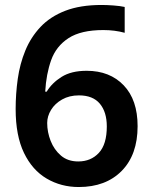

<svg xmlns="http://www.w3.org/2000/svg" viewBox="-20 -743 612 773"><path d="M43 -304Q43 -365 51.5 -425.5Q60 -486 82 -539.5Q104 -593 143 -634.5Q182 -676 242.5 -699.5Q303 -723 389 -723Q410 -723 437 -721Q464 -719 482 -715V-611Q442 -622 396 -622Q306 -622 256 -589.5Q206 -557 186 -501Q166 -445 162 -374H168Q189 -409 228 -433.5Q267 -458 329 -458Q422 -458 478 -399.5Q534 -341 534 -235Q534 -120 470 -55Q406 10 297 10Q226 10 168 -24Q110 -58 76.5 -127.5Q43 -197 43 -304ZM295 -93Q346 -93 378 -127.5Q410 -162 410 -234Q410 -292 382 -325.5Q354 -359 298 -359Q259 -359 230 -342.5Q201 -326 185.5 -300.5Q170 -275 170 -248Q170 -211 184 -175.5Q198 -140 225.5 -116.5Q253 -93 295 -93Z"/></svg>

Font: Noto Sans Ethiopic SemiBold
Style: Regular
Weight: 600
Designer: Monotype Design Team
Foundry: Monotype Imaging Inc.
Version: Version 2.102; ttfautohint (v1.8.4.7-5d5b)